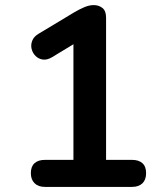

<svg xmlns="http://www.w3.org/2000/svg" viewBox="-20 -733 640 753"><path d="M156 0Q130 0 115.5 -14.5Q101 -29 101 -54Q101 -80 115.5 -93Q130 -106 156 -106H268V-597H330L183 -508Q164 -497 147.5 -499.5Q131 -502 119.5 -513.5Q108 -525 104 -541Q100 -557 106.5 -573.5Q113 -590 132 -601L270 -684Q290 -696 310 -704.5Q330 -713 347 -713Q368 -713 382 -701.5Q396 -690 396 -664V-106H498Q524 -106 538.5 -93Q553 -80 553 -54Q553 -28 538.5 -14Q524 0 498 0Z"/></svg>

Font: Nunito
Style: Bold
Weight: 700
Designer: Vernon Adams
Foundry: Vernon Adams
Version: Version 3.602